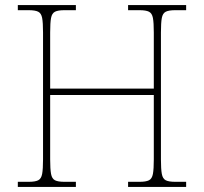

<svg xmlns="http://www.w3.org/2000/svg" viewBox="-20 -734 801 754"><path d="M50 0V-20H93Q118 -20 130 -26Q142 -32 145.5 -51Q149 -70 149 -108V-606Q149 -645 145.5 -663.5Q142 -682 130 -688Q118 -694 93 -694H50V-714H278V-694H233Q208 -694 196 -688Q184 -682 180.5 -663.5Q177 -645 177 -606V-386H584V-606Q584 -645 580.5 -663.5Q577 -682 565 -688Q553 -694 528 -694H483V-714H711V-694H668Q643 -694 631 -688Q619 -682 615.5 -663.5Q612 -645 612 -606V-108Q612 -70 615.5 -51Q619 -32 631 -26Q643 -20 668 -20H711V0H483V-20H528Q553 -20 565 -26Q577 -32 580.5 -51Q584 -70 584 -108V-361H177V-108Q177 -70 180.5 -51Q184 -32 196 -26Q208 -20 233 -20H278V0Z"/></svg>

Font: Noto Serif Thai Thin
Style: Regular
Weight: 250
Version: Version 2.001